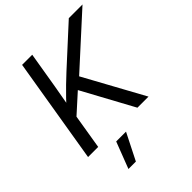

<svg xmlns="http://www.w3.org/2000/svg" viewBox="-265 -869 1249 1249"><g transform="rotate(-45 359.5 -244.0)"><path d="M140.6 -208 152.3 -307.1Q183.1 -341.3 213.1 -372.6Q243.2 -403.8 273.9 -433.6Q304.7 -463.4 336.4 -492.7L592.8 -727.5H718.8L353 -394.5L347.7 -395ZM42.5 0 163.1 -727.5H256.3L214.8 -478.5L187 -321.8L181.2 -276.4L135.7 0ZM496.6 0 295.4 -370.1 356.4 -442.4 598.6 0ZM173.3 240.7 243.7 57.6H334L241.7 240.7Z"/></g></svg>

Font: Inter
Style: Italic
Weight: 400
Italic angle: -9.3988°
Designer: Rasmus Andersson
Foundry: rsms
Version: Version 4.001;git-66647c0bb